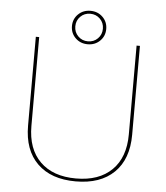

<svg xmlns="http://www.w3.org/2000/svg" viewBox="-56 -856 792 915"><g transform="rotate(5 340.0 -398.0)"><path d="M589 -235Q589 -118 523.5 -54Q458 10 340 10Q222 10 156.5 -54Q91 -118 91 -235V-660H107V-235Q107 -125 168.5 -64.5Q230 -4 340 -4Q450 -4 511.5 -64.5Q573 -125 573 -235V-660H589ZM422 -726Q422 -692 398.5 -669Q375 -646 340 -646Q305 -646 281.5 -669Q258 -692 258 -726Q258 -760 281.5 -783Q305 -806 340 -806Q375 -806 398.5 -783Q422 -760 422 -726ZM274 -726Q274 -698 293 -679Q312 -660 340 -660Q368 -660 387 -679Q406 -698 406 -726Q406 -754 387 -773Q368 -792 340 -792Q312 -792 293 -773Q274 -754 274 -726Z"/></g></svg>

Font: Work Sans Thin
Style: Regular
Weight: 260
Designer: Wei Huang
Foundry: Wei Huang
Version: Version 1.500